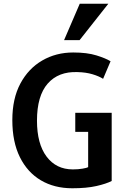

<svg xmlns="http://www.w3.org/2000/svg" viewBox="-20 -990 716 1028"><path d="M578 -21V-386H383V-284H452V-95Q445 -91 422 -87Q399 -83 370 -83Q281 -83 229.5 -151.5Q178 -220 178 -344Q178 -477 235.5 -542.5Q293 -608 395 -604Q440 -603 475 -592.5Q510 -582 532 -568L572 -662Q546 -678 496 -693.5Q446 -709 372 -709Q280 -709 206 -666Q132 -623 89 -542.5Q46 -462 46 -347Q46 -230 86.5 -148.5Q127 -67 199 -24.5Q271 18 367 18Q444 18 496.5 6Q549 -6 578 -21ZM406 -775 560 -970H407L323 -775Z"/></svg>

Font: Repo DemiBold
Style: Regular
Weight: 600
Designer: Stefan Peev
Foundry: Context Ltd
Version: Version 1.502